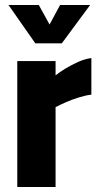

<svg xmlns="http://www.w3.org/2000/svg" viewBox="-20 -747 398 767"><path d="M49 0V-503H202V-446Q218 -459 242 -473.5Q266 -488 293 -500Q320 -512 345 -515V-369Q321 -366 294 -357.5Q267 -349 243 -338.5Q219 -328 202 -319V0ZM121 -574 14 -727H135L178 -649L220 -727H340L227 -574Z"/></svg>

Font: Cairo ExtraBold
Style: Regular
Weight: 800
Designer: Mohamed Gaber, Accademia di Belle Arti di Urbino
Foundry: Kief Type Foundry, Accademia di Belle Arti di Urbino
Version: Version 3.117